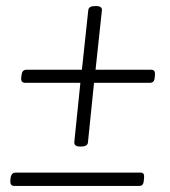

<svg xmlns="http://www.w3.org/2000/svg" viewBox="-20 -613 560 633"><path d="M243 -130Q224 -130 225 -145L245 -340H63Q48 -340 50 -357L51 -366Q53 -383 67 -383H250L271 -579Q272 -593 293 -593H297Q317 -593 316 -579L295 -383H479Q492 -383 491 -367L490 -357Q489 -340 474 -340H290L270 -144Q269 -130 248 -130ZM27 0Q13 0 14 -17L15 -26Q17 -44 32 -44H444Q457 -44 455 -27L454 -17Q453 0 439 0Z"/></svg>

Font: Asap Condensed Condensed ExtraLight
Style: Italic
Weight: 200
Width: 3
Italic angle: -6°
Designer: Pablo Cosgaya
Foundry: Omnibus-Type
Version: Version 3.001; ttfautohint (v1.8.4.7-5d5b)